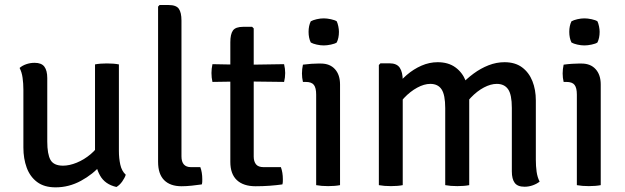

<svg xmlns="http://www.w3.org/2000/svg" viewBox="-20 -756 2552 784"><path d="M465.5 -139.5Q465.5 -110 471.2 -83.8Q477 -57.5 493.5 -42.5Q489.5 -29.5 479 -14.8Q468.5 0 455.5 7.5Q408.5 -3 388.2 -39.8Q368 -76.5 368 -123V-493Q388 -497 416.5 -497Q444.5 -497 465.5 -493ZM75.5 -389.5Q75.5 -415.5 72.2 -438.5Q69 -461.5 60 -478.5Q70.5 -488 87 -493.8Q103.5 -499.5 121.5 -499.5Q149.5 -499.5 161.2 -483.8Q173 -468 173 -437V-178.5Q173 -126.5 186.2 -103Q199.5 -79.5 237.5 -79.5Q263.5 -79.5 293.5 -91.8Q323.5 -104 350.2 -126.5Q377 -149 393 -178.5V-83.5Q360 -44.5 310.8 -17.8Q261.5 9 207 9Q160.5 9 131.5 -12.8Q102.5 -34.5 89 -71.5Q75.5 -108.5 75.5 -153.5Z M798 -73.5Q806 -52 806 -24Q806 -18.5 805.8 -13Q805.5 -7.5 804 -3Q787.5 -0.5 764 2Q740.5 4.5 721.5 4.5Q675 4.5 650.2 -20.5Q625.5 -45.5 625.5 -95V-729L631.5 -735.5H668.5Q699.5 -735.5 710.2 -720.2Q721 -705 721 -672V-117.5Q721 -95.5 730.8 -84.5Q740.5 -73.5 760 -73.5Z M920.5 -583.5Q920.5 -616.5 931.2 -631.5Q942 -646.5 973 -646.5H1009.5L1016 -640V-116.5Q1016 -97 1025.2 -85.2Q1034.5 -73.5 1056.5 -73.5H1127Q1135 -51.5 1135 -24Q1135 -18.5 1134.8 -13Q1134.5 -7.5 1133 -3Q1108.5 0.5 1080.8 2.5Q1053 4.5 1023.5 4.5Q974 4.5 947.2 -20.5Q920.5 -45.5 920.5 -95ZM1140 -494Q1144.5 -475 1144.5 -458Q1144.5 -439 1140 -421.5L979 -423.5L847.5 -421.5Q843.5 -439 843.5 -458Q843.5 -475 847.5 -494L979.5 -491.5Z M1368.5 0Q1348 4 1320 4Q1292 4 1271 0V-370Q1271 -397 1261.8 -409.2Q1252.5 -421.5 1228 -421.5H1217Q1213 -438.5 1213 -456Q1213 -465 1214 -473.8Q1215 -482.5 1217 -492Q1235.5 -494.5 1251.5 -495.5Q1267.5 -496.5 1278 -496.5H1290.5Q1327 -496.5 1347.8 -473.5Q1368.5 -450.5 1368.5 -411ZM1240 -626Q1240 -650.5 1249 -669Q1258 -674 1273 -677.5Q1288 -681 1302 -681Q1315 -681 1331.2 -677.5Q1347.5 -674 1355 -669Q1359 -660.5 1361.5 -648.2Q1364 -636 1364 -626Q1364 -601 1355 -582.5Q1348 -577.5 1331.5 -574Q1315 -570.5 1302 -570.5Q1288 -570.5 1272.8 -574Q1257.5 -577.5 1249 -582.5Q1240 -601 1240 -626Z M1570 -497.5Q1600.5 -497.5 1612.5 -479.2Q1624.5 -461 1624.5 -428V0Q1604.5 4 1576.5 4Q1548 4 1527 0V-490.5L1533.5 -497.5ZM1798 -314.5Q1798 -368.5 1783.2 -391Q1768.5 -413.5 1737 -413.5Q1712 -413.5 1683.5 -398Q1655 -382.5 1630 -356Q1605 -329.5 1591 -297V-394Q1612.5 -425.5 1640.8 -449.8Q1669 -474 1701.2 -488Q1733.5 -502 1767 -502Q1810.5 -502 1839.2 -481.2Q1868 -460.5 1882 -425.2Q1896 -390 1896 -347V0Q1875.5 4 1847.5 4Q1819 4 1798 0ZM2070 -315.5Q2070 -369.5 2054.8 -391.5Q2039.5 -413.5 2008.5 -413.5Q1984 -413.5 1956 -398.8Q1928 -384 1902.5 -357.2Q1877 -330.5 1860 -295V-407Q1884.5 -434 1913.8 -455.5Q1943 -477 1975 -489.5Q2007 -502 2040 -502Q2083.5 -502 2111.8 -481Q2140 -460 2154 -424.8Q2168 -389.5 2168 -346V-103.5Q2168 -77.5 2171.2 -54.5Q2174.5 -31.5 2183.5 -14.5Q2172.5 -5.5 2156 0.5Q2139.5 6.5 2122 6.5Q2093.5 6.5 2081.8 -9.2Q2070 -25 2070 -56Z M2433 0Q2412.5 4 2384.5 4Q2356.5 4 2335.5 0V-370Q2335.5 -397 2326.2 -409.2Q2317 -421.5 2292.5 -421.5H2281.5Q2277.5 -438.5 2277.5 -456Q2277.5 -465 2278.5 -473.8Q2279.5 -482.5 2281.5 -492Q2300 -494.5 2316 -495.5Q2332 -496.5 2342.5 -496.5H2355Q2391.5 -496.5 2412.2 -473.5Q2433 -450.5 2433 -411ZM2304.5 -626Q2304.5 -650.5 2313.5 -669Q2322.5 -674 2337.5 -677.5Q2352.5 -681 2366.5 -681Q2379.5 -681 2395.8 -677.5Q2412 -674 2419.5 -669Q2423.5 -660.5 2426 -648.2Q2428.5 -636 2428.5 -626Q2428.5 -601 2419.5 -582.5Q2412.5 -577.5 2396 -574Q2379.5 -570.5 2366.5 -570.5Q2352.5 -570.5 2337.2 -574Q2322 -577.5 2313.5 -582.5Q2304.5 -601 2304.5 -626Z"/></svg>

Font: Signika Negative Light
Style: Regular
Weight: 400
Version: Version 2.001